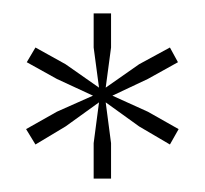

<svg xmlns="http://www.w3.org/2000/svg" viewBox="-20 -749 306 287"><path d="M120 -482V-535L128 -596L78 -560L33 -533L19 -556L65 -582L119 -606L65 -631L20 -656L33 -678L78 -653L128 -618L120 -678V-729H146V-678L138 -618L188 -653L234 -678L246 -656L201 -631L148 -606L201 -582L247 -556L234 -533L188 -560L138 -596L146 -535V-482Z"/></svg>

Font: Hubot Sans Condensed ExtraLight
Style: Regular
Weight: 200
Width: 3
Designer: Deni Anggara
Foundry: GitHub, Inc., Subsidiary of Microsoft Corporation
Version: Version 2.000